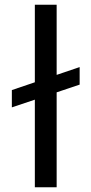

<svg xmlns="http://www.w3.org/2000/svg" viewBox="-20 -790 383 810"><path d="M30 -410 316 -507V-433L30 -337ZM127 -770H219V0H127Z"/></svg>

Font: Unbounded Light
Style: Regular
Weight: 300
Designer: Luke Prowse, Jean-Baptiste Morizot, Fátima Lázaro, Florian Runge
Foundry: NaN
Version: Version 1.700